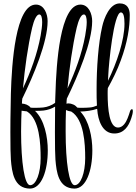

<svg xmlns="http://www.w3.org/2000/svg" viewBox="-20 -781 801 1129"><path d="M156 328C224 328 261 223 261 103C261 25 241 -77 186 -129H190C209 -129 225 -130 236 -131C261 -134 284 -142 304 -154C303 -70 303 -35 303 -4C303 75 304 135 306 158C312 230 323 327 418 328C486 328 523 223 523 103C523 27 504 -72 452 -125C486 -126 523 -131 551 -141C551 -139 552 -137 552 -135C556 -78 580 4 652 4C708 4 736 -37 752 -86C757 -101 761 -116 761 -126V-128C761 -136 759 -139 756 -139C752 -139 747 -134 745 -128C740 -112 735 -97 730 -85C721 -62 703 -31 674 -31C623 -31 613 -139 613 -230C613 -241 613 -252 614 -263C640 -310 670 -369 690 -425C730 -533 743 -621 743 -693C743 -729 729 -761 684 -761C625 -761 592 -675 581 -625C558 -526 548 -380 548 -257C548 -222 548 -190 550 -160C536 -154 522 -150 509 -149C497 -148 480 -147 464 -147C453 -147 443 -147 435 -148C429 -155 421 -162 412 -166C401 -171 391 -173 383 -173C378 -173 374 -172 371 -171C371 -181 372 -191 373 -201C440 -338 522 -534 522 -657C522 -697 503 -754 453 -754C333 -754 311 -407 306 -231L304 -176C284 -162 260 -152 234 -149C222 -148 205 -147 189 -147C178 -147 168 -147 160 -148C149 -163 128 -171 109 -172C109 -185 110 -188 111 -201C178 -338 260 -534 260 -657C260 -697 241 -754 191 -754C71 -754 49 -407 44 -231C41 -88 41 -44 41 -4C41 75 42 135 44 158C50 230 61 327 156 328ZM615 -306C616 -323 617 -336 617 -344C619 -399 648 -708 691 -708C707 -708 712 -680 712 -641C712 -546 667 -411 615 -306ZM115 -261C126 -381 143 -505 169 -618C180 -664 195 -696 211 -696H212C223 -695 228 -677 228 -651C228 -629 224 -601 219 -572C199 -463 161 -361 115 -261ZM377 -261C388 -381 405 -505 431 -618C442 -664 457 -696 473 -696H474C485 -695 490 -677 490 -651C490 -629 486 -601 481 -572C461 -463 423 -361 377 -261ZM419 308C386 308 366 174 366 -8C366 -49 366 -91 368 -134C376 -130 386 -127 399 -125C474 -79 481 64 481 149C481 235 455 308 419 308ZM157 308C124 308 104 174 104 -8C104 -57 106 -113 107 -130C118 -128 130 -127 138 -126C213 -80 219 64 219 149C219 235 193 308 157 308Z"/></svg>

Font: Style Script
Style: Regular
Weight: 400
Designer: Robert E. Leuschke
Foundry: Robert E. Leuschke
Version: Version 1.010